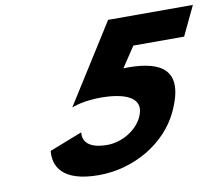

<svg xmlns="http://www.w3.org/2000/svg" viewBox="-78 -794 1058 906"><g transform="rotate(-10 450.5 -341.0)"><path d="M120.6 -136.2C113 -64.8 148.5 16 325.4 16C496.9 16 652.2 -80 716.1 -214.3C808.6 -409 703.7 -460 550.1 -460.8C541.8 -460.8 533.2 -460 526 -460L591 -557.8H834.3L901 -698H494.8L256.7 -320.6C282.4 -330 328.4 -342.7 397.2 -342.7C507.3 -342.7 602.8 -312.1 558.7 -219.5C530.4 -160 458.8 -117.5 388.8 -117.5C300.4 -117.5 272.5 -154 277.7 -197.3Z"/></g></svg>

Font: Hussar
Style: BdSuprExtOblFive
Weight: 700
Foundry: Cannot Into Space Fonts
Version: Version 2.00